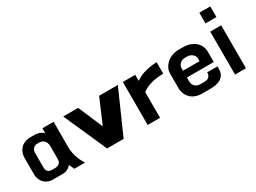

<svg xmlns="http://www.w3.org/2000/svg" viewBox="-43 -1205 2449 1839"><g transform="rotate(-30 1181.5 -286.0)"><path d="M442 -138Q442 -95 458.5 -42Q475 11 507 62H389L362 4Q344 26 320.5 37.5Q297 49 273 49H154Q133 49 110.5 41Q88 33 70 16.5Q52 0 40 -26Q28 -52 28 -88V-269Q28 -298 38 -323.5Q48 -349 66.5 -368.5Q85 -388 111.5 -399Q138 -410 172 -410H226Q233 -410 245 -408.5Q257 -407 270 -402.5Q283 -398 295.5 -390.5Q308 -383 318 -371V-427H442ZM298 -241Q298 -264 291 -280Q284 -296 273 -305.5Q262 -315 249 -319.5Q236 -324 224 -324H197Q173 -324 156 -304.5Q139 -285 139 -261V-101Q139 -93 140.5 -81.5Q142 -70 148 -60Q154 -50 165.5 -43Q177 -36 197 -36H230Q260 -36 279 -50.5Q298 -65 298 -101Z M944 -425H1151L941 50H758L547 -425H712Q756 -323 779.5 -268Q803 -213 813.5 -187.5Q824 -162 826 -158Q828 -154 828 -154Z M1582 -428V-301Q1561 -301 1533 -299Q1505 -297 1473 -290.5Q1441 -284 1408 -271Q1375 -258 1344 -235V50H1207V-426H1344V-359Q1359 -370 1381 -382Q1403 -394 1432.5 -403.5Q1462 -413 1499.5 -420Q1537 -427 1582 -428Z M1880 -426Q1915 -426 1947 -415Q1979 -404 2003.5 -384Q2028 -364 2042.5 -334.5Q2057 -305 2057 -269V-156H1760V-110Q1760 -101 1763.5 -88Q1767 -75 1776 -63.5Q1785 -52 1801 -44Q1817 -36 1842 -36H1881Q1953 -36 1953 -102H2066V-72Q2066 -36 2052 -12.5Q2038 11 2015 25Q1992 39 1962 44.5Q1932 50 1900 50H1804Q1779 50 1752.5 43Q1726 36 1702.5 19.5Q1679 3 1662 -24.5Q1645 -52 1639 -92V-269Q1639 -302 1654 -330.5Q1669 -359 1694 -380.5Q1719 -402 1752.5 -414Q1786 -426 1823 -426ZM1760 -231H1943V-261Q1943 -274 1936.5 -286.5Q1930 -299 1919 -308.5Q1908 -318 1894 -323.5Q1880 -329 1866 -329H1834Q1820 -329 1806.5 -323.5Q1793 -318 1782.5 -308.5Q1772 -299 1766 -286.5Q1760 -274 1760 -261Z M2173 -516V-634H2294V-516ZM2173 50V-425H2294V50Z"/></g></svg>

Font: BM HANNA
Style: Regular
Weight: 400
Designer: BONGJIN KIM, JAEHYUN KEUM, MINJUNG KIM, JUHEE TAE
Foundry: WOOWA BROTHERS Corporation.
Version: Version 1.000